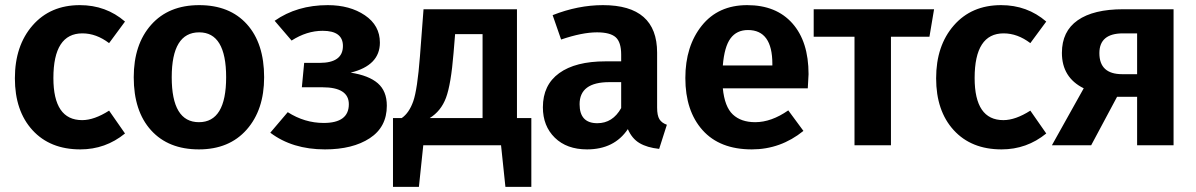

<svg xmlns="http://www.w3.org/2000/svg" viewBox="-20 -566 4661 748"><path d="M291 -546Q393 -546 467 -482L405 -398Q355 -436 301 -436Q188 -436 188 -262Q188 -98 300 -98Q347 -98 405 -135L467 -46Q391 16 293 16Q175 16 106.5 -59Q38 -134 38 -261Q38 -388 107 -467Q176 -546 291 -546Z M1009 -265Q1009 -138 941 -61Q873 16 755 16Q636 16 568.5 -58.5Q501 -133 501 -265Q501 -393 569 -469.5Q637 -546 756 -546Q875 -546 942 -471.5Q1009 -397 1009 -265ZM756 -440Q649 -440 649 -265Q649 -90 755 -90Q861 -90 861 -265Q861 -440 756 -440Z M1257 -546Q1343 -546 1401.5 -506.5Q1460 -467 1460 -400Q1460 -311 1346 -283Q1417 -272 1452 -241.5Q1487 -211 1487 -154Q1487 -71 1420.5 -27.5Q1354 16 1246 16Q1119 16 1033 -49L1101 -129Q1167 -87 1241 -87Q1339 -87 1339 -160Q1339 -226 1236 -226H1156L1165 -321H1225Q1316 -321 1316 -387Q1316 -446 1237 -446Q1175 -446 1116 -408L1050 -485Q1137 -546 1257 -546Z M1994 -106H2050V162H1949L1932 0H1629L1612 162H1511V-106H1545Q1574 -126 1590 -171.5Q1606 -217 1616 -346L1630 -530H1994ZM1860 -106V-433H1753L1747 -360Q1737 -237 1717.5 -185Q1698 -133 1654 -106Z M2540 -147Q2540 -116 2549 -101.5Q2558 -87 2578 -80L2548 14Q2501 9 2471.5 -8.5Q2442 -26 2426 -63Q2373 16 2267 16Q2188 16 2141.5 -29.5Q2095 -75 2095 -148Q2095 -235 2158.5 -281Q2222 -327 2339 -327H2400V-353Q2400 -402 2378.5 -421Q2357 -440 2306 -440Q2248 -440 2166 -412L2133 -507Q2232 -546 2329 -546Q2540 -546 2540 -361ZM2307 -86Q2367 -86 2400 -145V-246H2354Q2238 -246 2238 -160Q2238 -86 2307 -86Z M3130 -277Q3130 -267 3127 -222H2796Q2803 -150 2835 -120Q2867 -90 2922 -90Q2985 -90 3051 -136L3110 -56Q3021 16 2909 16Q2784 16 2717 -59Q2650 -134 2650 -262Q2650 -386 2714 -466Q2778 -546 2891 -546Q3004 -546 3067 -475Q3130 -404 3130 -277ZM2989 -311V-317Q2989 -449 2894 -449Q2850 -449 2826 -416.5Q2802 -384 2796 -311Z M3619 -530 3601 -423H3451V0H3309V-423H3150V-530Z M3880 -546Q3982 -546 4056 -482L3994 -398Q3944 -436 3890 -436Q3777 -436 3777 -262Q3777 -98 3889 -98Q3936 -98 3994 -135L4056 -46Q3980 16 3882 16Q3764 16 3695.5 -59Q3627 -134 3627 -261Q3627 -388 3696 -467Q3765 -546 3880 -546Z M4356 -530H4552V0H4410V-189H4332L4231 0H4078L4202 -222Q4117 -264 4117 -360Q4117 -444 4178.5 -487Q4240 -530 4356 -530ZM4352 -277H4410V-436H4355Q4263 -436 4263 -359Q4263 -277 4352 -277Z"/></svg>

Font: Fira Sans SemiBold
Style: Regular
Weight: 600
Designer: bBox Type GmbH & Carrois Corporate GbR & Edenspiekermann AG
Foundry: bBox Type GmbH & Carrois Corporate GbR & Edenspiekermann AG
Version: Version 4.301;PS 004.301;hotconv 1.0.88;makeotf.lib2.5.64775